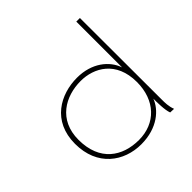

<svg xmlns="http://www.w3.org/2000/svg" viewBox="-175 -815 976 976"><g transform="rotate(-45 312.5 -327.5)"><path d="M302 10C420 10 488 -54 509 -111C509 -87 509 -29 520 -1L547 0C536 -29 536 -55 536 -79L535 -665H509V-336C486 -404 415 -461 310 -461C191 -461 65 -394 65 -230C65 -70 178 10 302 10ZM309 -14C191 -14 92 -79 92 -232C92 -376 202 -436 311 -436C406 -436 510 -380 510 -230C510 -98 428 -14 309 -14Z"/></g></svg>

Font: Inconsolata Expanded ExtraLight
Style: Regular
Weight: 200
Width: 7
Monospace: yes
Designer: Raph Levien, Cyreal, Brenton Simpson
Foundry: Raph Levien, Cyreal, Google
Version: Version 3.100